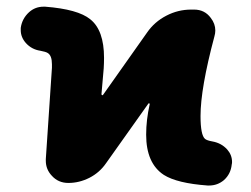

<svg xmlns="http://www.w3.org/2000/svg" viewBox="-20 -576 763 583"><path d="M426.8 -477.5Q449.2 -509.8 484.9 -528.3Q520.5 -546.9 560.5 -546.9H569.3Q601.6 -546.9 620.1 -521.5Q633.8 -503.9 633.8 -483.4Q633.8 -474.6 630.9 -464.8Q588.9 -307.6 588.9 -223.6Q588.9 -166 602.5 -154.3Q608.4 -149.4 625 -146.5Q652.3 -141.6 669.9 -122.1Q684.6 -105.5 684.6 -84Q684.6 -80.1 683.6 -76.2Q680.7 -47.9 660.2 -29.3Q640.6 -12.7 615.2 -12.7Q613.3 -12.7 610.4 -12.7Q517.6 -19.5 477.5 -44.9Q423.8 -80.1 423.8 -167Q423.8 -211.9 434.6 -259.8Q434.6 -261.7 433.1 -262.2Q431.6 -262.7 430.7 -261.7L301.8 -80.1Q282.2 -51.8 251.5 -36.1Q220.7 -20.5 187.5 -20.5Q157.2 -20.5 137.7 -42Q119.1 -61.5 119.1 -87.9Q119.1 -90.8 119.1 -92.8L137.7 -370.1Q137.7 -376 137.7 -380.9Q137.7 -407.2 125 -415Q119.1 -418.9 102.5 -421.9Q76.2 -425.8 58.6 -445.3Q43 -462.9 43 -484.4Q43 -487.3 43 -491.2Q46.9 -519.5 68.4 -539.1Q86.9 -555.7 112.3 -555.7Q115.2 -555.7 117.2 -555.7Q216.8 -547.9 253.9 -517.6Q295.9 -484.4 295.9 -400.4Q295.9 -384.8 294.9 -368.2L288.1 -290Q288.1 -288.1 290 -287.1Q292 -286.1 293 -288.1Z"/></svg>

Font: Gen Jyuu GothicX Heavy
Style: Bold
Weight: 900
Designer: [Source Han Sans]
Ryoko NISHIZUKA  (kana & ideographs); Paul D. Hunt (Latin, Greek & Cyrillic); Wenlong ZHANG  (bopomofo
Version: Version 1.002.20150607